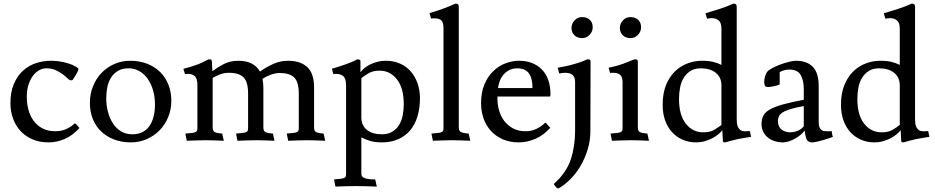

<svg xmlns="http://www.w3.org/2000/svg" viewBox="-20 -780 5202 1068"><path d="M237 -400Q218 -400 199 -390Q180 -380 164.5 -360Q149 -340 139 -310.5Q129 -281 129 -241Q129 -205 138 -170.5Q147 -136 166.5 -109Q186 -82 216 -66Q246 -50 288 -50Q321 -50 348 -62Q375 -74 392 -91Q394 -93 397 -93Q400 -93 402 -91L422 -68Q384 -26 340 -7Q296 12 250 12Q200 12 160.5 -5Q121 -22 94 -51.5Q67 -81 52.5 -120.5Q38 -160 38 -206Q38 -267 56.5 -311.5Q75 -356 106 -385Q137 -414 178 -428Q219 -442 264 -442Q305 -442 348.5 -430.5Q392 -419 415 -400Q419 -395 409 -376Q399 -357 385 -337Q383 -335 381.5 -334Q380 -333 375 -333Q367 -333 356.5 -343.5Q346 -354 329.5 -366.5Q313 -379 290.5 -389.5Q268 -400 237 -400Z M716 -33Q749 -33 773 -45.5Q797 -58 812 -80Q827 -102 834.5 -132Q842 -162 842 -198Q842 -242 831 -279Q820 -316 800.5 -343Q781 -370 754 -385Q727 -400 696 -400Q661 -400 637.5 -386.5Q614 -373 599 -350.5Q584 -328 577.5 -297Q571 -266 571 -232Q571 -194 580.5 -158Q590 -122 608 -94Q626 -66 653 -49.5Q680 -33 716 -33ZM480 -208Q480 -256 497 -299Q514 -342 544 -373.5Q574 -405 615 -423.5Q656 -442 704 -442Q755 -442 797 -426Q839 -410 869.5 -380.5Q900 -351 916.5 -310Q933 -269 933 -219Q933 -171 915.5 -128.5Q898 -86 867.5 -55Q837 -24 796 -6Q755 12 708 12Q657 12 615 -4Q573 -20 543 -48.5Q513 -77 496.5 -117.5Q480 -158 480 -208Z M1000 -397Q1012 -400 1035.5 -407Q1059 -414 1083 -423Q1103 -431 1117 -438.5Q1131 -446 1140 -450Q1153 -450 1155.5 -447.5Q1158 -445 1159 -434L1161 -384Q1191 -406 1225.5 -424Q1260 -442 1306 -442Q1392 -442 1426 -382Q1463 -408 1501.5 -425Q1540 -442 1582 -442Q1651 -442 1689 -407Q1727 -372 1727 -293V-71Q1727 -54 1735.5 -47Q1744 -40 1780 -37L1789 3Q1760 2 1740 1Q1720 0 1691 0Q1663 0 1637.5 1Q1612 2 1583 3L1575 -37Q1599 -39 1612 -40.5Q1625 -42 1632 -45.5Q1639 -49 1640.5 -54.5Q1642 -60 1642 -71V-259Q1642 -324 1616.5 -349Q1591 -374 1535 -374Q1513 -374 1486.5 -364.5Q1460 -355 1440 -341Q1445 -316 1445 -293V-71Q1445 -54 1453.5 -47Q1462 -40 1498 -37L1507 3Q1478 2 1458 1Q1438 0 1409 0Q1381 0 1355.5 1Q1330 2 1301 3L1293 -37Q1317 -39 1330 -40.5Q1343 -42 1350 -45.5Q1357 -49 1358.5 -54.5Q1360 -60 1360 -71V-259Q1360 -324 1335 -349.5Q1310 -375 1254 -375Q1226 -375 1203.5 -366Q1181 -357 1163 -347V-71Q1163 -54 1171.5 -47Q1180 -40 1216 -37L1225 3Q1196 2 1176 1Q1156 0 1127 0Q1099 0 1073.5 1Q1048 2 1019 3L1011 -37Q1035 -39 1048 -40.5Q1061 -42 1068 -45.5Q1075 -49 1076.5 -54.5Q1078 -60 1078 -71V-305Q1078 -342 1064.5 -355.5Q1051 -369 1024 -369Q1020 -369 1016.5 -368.5Q1013 -368 1009 -368Z M1990 -127Q1990 -82 2021 -57.5Q2052 -33 2104 -33Q2138 -33 2161.5 -47Q2185 -61 2199.5 -84.5Q2214 -108 2220 -138Q2226 -168 2226 -200Q2226 -290 2188 -338.5Q2150 -387 2092 -387Q2055 -387 2031 -373Q2007 -359 1990 -345ZM1905 -305Q1905 -342 1890.5 -355.5Q1876 -369 1849 -369Q1845 -369 1841.5 -368.5Q1838 -368 1834 -368L1826 -398Q1839 -401 1859.5 -407.5Q1880 -414 1901 -421.5Q1922 -429 1940 -436.5Q1958 -444 1966 -450Q1983 -450 1985 -442V-378Q1993 -389 2006.5 -400.5Q2020 -412 2038 -421Q2056 -430 2078 -436Q2100 -442 2126 -442Q2169 -442 2204.5 -426.5Q2240 -411 2264.5 -383Q2289 -355 2302.5 -317Q2316 -279 2316 -234Q2316 -179 2302.5 -133.5Q2289 -88 2262.5 -56Q2236 -24 2196 -6Q2156 12 2104 12Q2066 12 2038 3.5Q2010 -5 1990 -16V184Q1990 192 1992.5 198Q1995 204 2003.5 208.5Q2012 213 2027 215.5Q2042 218 2067 218L2076 258Q2047 257 2018 256Q1989 255 1960 255Q1932 255 1903.5 256Q1875 257 1846 258L1838 218Q1862 216 1875 214.5Q1888 213 1895 209.5Q1902 206 1903.5 200.5Q1905 195 1905 184Z M2532 -71Q2532 -54 2541.5 -47Q2551 -40 2587 -37L2596 3Q2567 2 2546 1Q2525 0 2496 0Q2468 0 2442.5 1Q2417 2 2388 3L2380 -37Q2404 -39 2417 -40.5Q2430 -42 2437 -45.5Q2444 -49 2445.5 -54.5Q2447 -60 2447 -71V-621Q2447 -656 2434.5 -667Q2422 -678 2398 -678Q2393 -678 2388 -678Q2383 -678 2378 -677L2369 -707Q2407 -718 2443 -731Q2479 -744 2514 -760Q2523 -760 2527.5 -756Q2532 -752 2532 -741V-71Z M2747 -243V-230Q2747 -197 2756.5 -164.5Q2766 -132 2785.5 -106.5Q2805 -81 2834.5 -65.5Q2864 -50 2904 -50Q2937 -50 2964.5 -63.5Q2992 -77 3009 -94Q3012 -97 3014 -97Q3016 -97 3019 -94L3041 -69Q3003 -27 2957.5 -7.5Q2912 12 2866 12Q2816 12 2777 -5Q2738 -22 2711 -51.5Q2684 -81 2670 -120.5Q2656 -160 2656 -206Q2656 -267 2675 -311.5Q2694 -356 2724.5 -385Q2755 -414 2792.5 -428Q2830 -442 2866 -442Q2947 -442 2994.5 -393Q3042 -344 3042 -254Q3042 -243 3037 -243ZM2942 -290Q2942 -344 2922 -372Q2902 -400 2857 -400Q2833 -400 2814.5 -391Q2796 -382 2782.5 -367Q2769 -352 2761 -332Q2753 -312 2750 -290Z M3264 -53Q3264 3 3248.5 53Q3233 103 3208 145Q3183 187 3151 218.5Q3119 250 3087 268Q3079 268 3073 261L3065 251Q3057 243 3066 238Q3131 179 3155 106.5Q3179 34 3179 -54V-325Q3179 -375 3125 -375Q3106 -375 3091 -371L3082 -403Q3096 -406 3122.5 -411Q3149 -416 3175 -424Q3213 -434 3246 -450Q3259 -450 3262 -447.5Q3265 -445 3265 -434ZM3159 -625Q3159 -648 3176 -666.5Q3193 -685 3217 -685Q3244 -685 3260.5 -670Q3277 -655 3277 -628Q3277 -605 3260 -586.5Q3243 -568 3218 -568Q3192 -568 3175.5 -583.5Q3159 -599 3159 -625Z M3528 -71Q3528 -54 3536.5 -47Q3545 -40 3581 -37L3590 3Q3561 2 3541 1Q3521 0 3492 0Q3464 0 3438.5 1Q3413 2 3384 3L3376 -37Q3400 -39 3413 -40.5Q3426 -42 3433 -45.5Q3440 -49 3441.5 -54.5Q3443 -60 3443 -71V-325Q3443 -375 3393 -375Q3388 -375 3383.5 -375Q3379 -375 3374 -374L3365 -403Q3377 -406 3400.5 -411.5Q3424 -417 3448 -426L3509 -450Q3522 -450 3525 -447.5Q3528 -445 3528 -434ZM3428 -625Q3428 -648 3445 -666.5Q3462 -685 3486 -685Q3513 -685 3529.5 -670Q3546 -655 3546 -628Q3546 -605 3529 -586.5Q3512 -568 3487 -568Q3461 -568 3444.5 -583.5Q3428 -599 3428 -625Z M4078 -115Q4078 -104 4079.5 -92.5Q4081 -81 4086 -71.5Q4091 -62 4099.5 -56Q4108 -50 4122 -50H4134L4151 -51L4158 -19L4087 -7Q4068 -3 4050 2Q4032 7 4014 12Q4001 12 4001 4L3998 -56Q3990 -45 3975.5 -33Q3961 -21 3942 -11Q3923 -1 3900 5.5Q3877 12 3852 12Q3812 12 3778 -2.5Q3744 -17 3719 -44Q3694 -71 3680 -109.5Q3666 -148 3666 -197Q3666 -260 3684.5 -306Q3703 -352 3733.5 -382Q3764 -412 3803.5 -427Q3843 -442 3884 -442Q3922 -442 3947.5 -435.5Q3973 -429 3993 -419V-620Q3993 -653 3978 -666Q3963 -679 3939 -679Q3926 -679 3913 -676L3904 -706Q3942 -717 3983.5 -730.5Q4025 -744 4060 -760Q4069 -760 4073.5 -756Q4078 -752 4078 -741ZM3993 -305Q3993 -350 3961.5 -375Q3930 -400 3879 -400Q3844 -400 3821 -385.5Q3798 -371 3783.5 -347.5Q3769 -324 3763 -293.5Q3757 -263 3757 -230Q3757 -140 3795 -92Q3833 -44 3891 -44Q3929 -44 3950.5 -56.5Q3972 -69 3989 -82L3993 -85Z M4451 -190Q4406 -182 4378 -173.5Q4350 -165 4334 -155Q4318 -145 4312.5 -132.5Q4307 -120 4307 -104Q4309 -72 4329 -58Q4349 -44 4375 -44Q4397 -44 4417.5 -52.5Q4438 -61 4451 -78ZM4599 -50Q4604 -50 4606 -51L4608 -39Q4609 -28 4613 -19Q4609 -17 4594.5 -12Q4580 -7 4562 -1.5Q4544 4 4525.5 8Q4507 12 4496 12Q4476 12 4468 -3Q4460 -18 4456 -54Q4448 -43 4435.5 -32Q4423 -21 4407 -11.5Q4391 -2 4373.5 4.5Q4356 11 4338 12H4333Q4311 12 4290 5.5Q4269 -1 4252.5 -14Q4236 -27 4226 -46Q4216 -65 4216 -90Q4216 -117 4226.5 -137Q4237 -157 4264 -172Q4291 -187 4336.5 -199.5Q4382 -212 4451 -225V-285Q4451 -332 4434 -362.5Q4417 -393 4370 -393Q4358 -393 4343.5 -389.5Q4329 -386 4317 -379V-311Q4317 -310 4310.5 -307.5Q4304 -305 4294 -302.5Q4284 -300 4272.5 -298Q4261 -296 4252 -296Q4247 -296 4239 -298Q4231 -306 4231 -325Q4231 -342 4236.5 -358Q4242 -374 4247 -380Q4255 -390 4275.5 -401Q4296 -412 4320 -421Q4344 -430 4368.5 -436Q4393 -442 4408 -442Q4468 -442 4501 -408.5Q4534 -375 4534 -300V-100Q4534 -82 4538.5 -72Q4543 -62 4549.5 -57Q4556 -52 4563.5 -51Q4571 -50 4578 -50Z M5070 -115Q5070 -104 5071.5 -92.5Q5073 -81 5078 -71.5Q5083 -62 5091.5 -56Q5100 -50 5114 -50H5126L5143 -51L5150 -19L5079 -7Q5060 -3 5042 2Q5024 7 5006 12Q4993 12 4993 4L4990 -56Q4982 -45 4967.5 -33Q4953 -21 4934 -11Q4915 -1 4892 5.5Q4869 12 4844 12Q4804 12 4770 -2.5Q4736 -17 4711 -44Q4686 -71 4672 -109.5Q4658 -148 4658 -197Q4658 -260 4676.5 -306Q4695 -352 4725.5 -382Q4756 -412 4795.5 -427Q4835 -442 4876 -442Q4914 -442 4939.5 -435.5Q4965 -429 4985 -419V-620Q4985 -653 4970 -666Q4955 -679 4931 -679Q4918 -679 4905 -676L4896 -706Q4934 -717 4975.5 -730.5Q5017 -744 5052 -760Q5061 -760 5065.5 -756Q5070 -752 5070 -741ZM4985 -305Q4985 -350 4953.5 -375Q4922 -400 4871 -400Q4836 -400 4813 -385.5Q4790 -371 4775.5 -347.5Q4761 -324 4755 -293.5Q4749 -263 4749 -230Q4749 -140 4787 -92Q4825 -44 4883 -44Q4921 -44 4942.5 -56.5Q4964 -69 4981 -82L4985 -85Z"/></svg>

Font: Lusitana
Style: Regular
Weight: 400
Designer: Ana Paula Megda
Foundry: Ana Paula Megda
Version: Version 1.000; ttfautohint (v1.1) -l 8 -r 50 -G 200 -x 14 -D